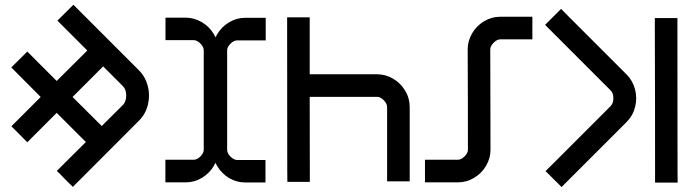

<svg xmlns="http://www.w3.org/2000/svg" viewBox="-20 -757 2881 797"><path d="M284.7 -737.3 556.6 -465.3Q583.5 -438.5 593.5 -400.1Q603.5 -361.8 594 -322.5Q584.5 -283.2 555.7 -254.9L315.4 -14.2Q313.5 -12.2 305.2 -4.2Q296.9 3.9 292.2 8.8Q287.6 13.7 282.2 19Q279.3 14.6 269.5 6.3Q255.4 -7.3 249 -14.2Q230 -34.7 215.8 -47.4L249 -80.6L336.4 -167.5L215.3 -288.6L93.3 -166.5Q76.7 -183.1 60.3 -199.7Q43.9 -216.3 27.3 -232.9L60.1 -265.6L148.9 -354.5L60.1 -443.8L26.9 -477.1Q43.5 -493.7 60.1 -510Q76.7 -526.4 93.3 -543L215.3 -420.9L342.3 -547.4L218.3 -671.4ZM402.3 -233.9 489.7 -320.8Q503.9 -335 503.9 -360.8Q503.9 -385.7 490.2 -399.4L408.2 -481.4L281.2 -354.5Z M667 -683.6H751Q785.6 -683.6 816.9 -665.5Q848.1 -647.5 867.2 -616.2Q871.1 -609.4 874.5 -602.1Q877.9 -607.9 880.9 -613.8Q898.9 -645 930.4 -664.1Q961.9 -683.1 998 -683.1H1083V-589.4H964.8Q950.2 -589.4 936.5 -575.4Q922.9 -561.5 922.9 -547.9V-135.3Q922.9 -120.6 937 -106.7Q951.2 -92.8 964.8 -92.8H1082V0.5H998Q962.9 0.5 931.6 -17.6Q900.4 -36.1 881.8 -67.4L874 -81.1L868.2 -69.3Q850.1 -38.1 818.6 -19Q787.1 0 750.5 0H666.5V-93.8H783.7Q798.3 -93.8 812 -107.7Q825.7 -121.6 825.7 -135.3V-547.9Q825.7 -562.5 811.8 -576.4Q797.9 -590.3 784.2 -590.3H667Z M1172.9 -2Q1172.9 -25.4 1172.4 -48.8L1171.9 -638.2V-685.1H1265.6V-638.7V-448.7H1545.4Q1580.1 -448.7 1611.3 -430.7Q1642.6 -412.6 1661.6 -381.1Q1680.7 -349.6 1680.7 -312.5V-4.4H1586.9V-312.5Q1586.9 -327.1 1573 -341.1Q1559.1 -355 1545.4 -355H1265.6V-343.8Q1265.6 -147 1266.1 -48.8V-2Z M1744.1 -93.8H1879.9Q1894.5 -93.8 1908.4 -107.7Q1922.4 -121.6 1922.4 -135.3Q1922.4 -259.8 1922.1 -343.8Q1921.9 -427.7 1921.4 -552.2Q1921.4 -586.9 1939.5 -618.2Q1957.5 -649.4 1989 -668.5Q2020.5 -687.5 2057.6 -687.5H2189.9V-593.8H2057.6Q2043 -593.8 2029.1 -579.6Q2015.1 -565.4 2015.1 -552.2Q2015.1 -427.7 2015.6 -343.8Q2016.1 -259.8 2016.1 -135.3Q2016.1 -100.6 1998 -69.3Q1980 -38.1 1948.5 -19Q1917 0 1879.9 0H1744.1Z M2275.4 -686.5 2309.1 -720.2Q2326.2 -703.1 2341.8 -687L2581.1 -447.8Q2606.4 -422.4 2616 -386.5Q2625.5 -350.6 2616.5 -313.7Q2607.4 -276.9 2580.6 -250L2344.2 -13.7L2327.6 2.9L2311 19.5L2294.9 2.9L2277.8 -13.7L2261.2 -30.3L2244.6 -46.9Q2250 -52.2 2261.2 -63.2Q2272.5 -74.2 2277.8 -79.6L2514.6 -316.4Q2526.4 -328.6 2526.1 -349.9Q2525.9 -371.1 2515.1 -381.3L2275.9 -620.6L2242.7 -653.8Z M2699.2 1V-22.5V-45.9Q2699.2 -144.5 2699 -341.1Q2698.7 -537.6 2698.2 -635.3V-658.2V-682.1H2792V-658.2V-635.3Q2792 -536.6 2792.2 -340.3Q2792.5 -144 2792.5 -45.9Q2792.5 -38.6 2792.7 -22.7Q2793 -6.8 2793 1Z"/></svg>

Font: GokturkKurgu
Style: Regular
Weight: 400
Designer: facebook.com/biligbitig
Foundry: facebook.com/biligbitig
Version: Version 1.0